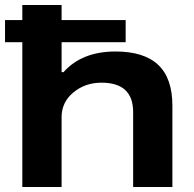

<svg xmlns="http://www.w3.org/2000/svg" viewBox="-20 -744 772 764"><path d="M68.8 0V-576.2H0V-664.1H68.8V-724.1H225.1V-664.1H480V-576.2H225.1V-457H232.9Q305.7 -539.1 439.9 -539.1Q553.2 -539.1 609.6 -485.8Q666 -432.6 666 -323.2V0H509.8V-297.9Q509.8 -415 383.8 -415Q318.8 -415 272 -376.2Q225.1 -337.4 225.1 -277.8V0Z"/></svg>

Font: Archivo Expanded
Style: Bold
Weight: 700
Width: 7
Designer: Hector Gatti
Foundry: Omnibus-Type
Version: Version 2.001